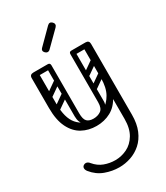

<svg xmlns="http://www.w3.org/2000/svg" viewBox="-247 -828 1075 1241"><g transform="rotate(-30 290.5 -208.0)"><path d="M264 309Q211 309 159.5 290Q108 271 71 225Q61 212 61 200Q61 189 70 182Q78 176 87 176Q103 176 115 192Q144 227 183 241.5Q222 256 264 256Q310 256 352 235.5Q394 215 421 170Q448 125 448 54V-474Q448 -500 476 -500Q503 -500 503 -474V54Q503 122 482.5 170.5Q462 219 427.5 249.5Q393 280 350.5 294.5Q308 309 264 309ZM270 4Q211 4 163.5 -22Q116 -48 88 -104.5Q60 -161 60 -251H115Q115 -144 157.5 -95Q200 -46 270 -46Q316 -46 356.5 -67.5Q397 -89 422.5 -134.5Q448 -180 448 -251H483Q483 -161 454 -104.5Q425 -48 377 -22Q329 4 270 4ZM88 -225Q60 -225 60 -251V-474Q60 -500 88 -500Q115 -500 115 -474V-251Q115 -225 88 -225ZM194 -500Q212 -500 212 -482V-120Q212 -104 194 -104Q177 -104 177 -121V-483Q177 -500 194 -500ZM371 -500Q389 -500 389 -482V-120Q389 -104 371 -104Q354 -104 354 -121V-483Q354 -500 371 -500ZM276 -47 287 -28Q177 -28 177 -121V-219H212V-124Q212 -79 228 -63Q244 -47 276 -47ZM276 -47Q308 -47 331 -63Q354 -79 354 -124V-219H389V-111Q389 -74 352.5 -51Q316 -28 266 -28ZM72 -483Q72 -500 89 -500H192Q211 -500 211 -483Q211 -465 193 -465H90Q72 -465 72 -483ZM356 -483Q356 -500 373 -500H476Q495 -500 495 -483Q495 -465 477 -465H374Q356 -465 356 -483ZM117 -303Q102 -292 93 -306Q89 -311 88.5 -318Q88 -325 96 -331L173 -385Q188 -395 198 -381Q202 -375 201.5 -368.5Q201 -362 194 -357ZM117 -205Q102 -194 93 -208Q89 -213 88.5 -220Q88 -227 96 -233L173 -287Q188 -297 198 -283Q202 -277 201.5 -270.5Q201 -264 194 -259ZM394 -303Q379 -292 370 -306Q366 -311 365.5 -318Q365 -325 373 -331L450 -385Q465 -395 475 -381Q479 -375 478.5 -368.5Q478 -362 471 -357ZM394 -205Q379 -194 370 -208Q366 -213 365.5 -220Q365 -227 373 -233L450 -287Q465 -297 475 -283Q479 -277 478.5 -270.5Q478 -264 471 -259ZM250 -574Q244 -568 235 -568Q225 -568 217 -576Q208 -585 208 -594Q208 -602 215 -609L322 -716Q331 -725 340 -725Q349 -725 358 -716Q366 -708 366 -698Q366 -689 357 -680Z"/></g></svg>

Font: Agu Display
Style: Regular
Weight: 400
Designer: Oluwaseun Badejo
Version: Version 1.103